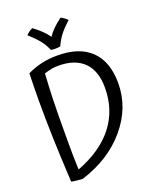

<svg xmlns="http://www.w3.org/2000/svg" viewBox="-167 -1014 910 1121"><g transform="rotate(-20 288.0 -453.5)"><path d="M535 -444Q535 -292 430 -168Q325 -44 148 11Q141 11 114 8Q87 5 80 3Q71 -157 67.5 -274.5Q64 -392 64 -508Q64 -549 65 -594.5Q66 -640 67 -675Q110 -696 156 -706.5Q202 -717 255 -717Q392 -717 463.5 -647Q535 -577 535 -444ZM152 -643Q147 -557 144.5 -483.5Q142 -410 142 -229Q142 -177 142.5 -134.5Q143 -92 145 -49Q297 -107 375 -207.5Q453 -308 453 -446Q453 -550 398.5 -604.5Q344 -659 240 -659Q218 -659 196.5 -655Q175 -651 152 -643ZM132 -888Q144 -900 153 -906Q162 -912 173 -917Q204 -894 224 -874.5Q244 -855 261 -831Q277 -855 297.5 -875Q318 -895 349 -918Q360 -913 369.5 -906Q379 -899 389 -889Q349 -853 328 -825.5Q307 -798 290 -761Q285 -760 277 -759Q269 -758 261 -758Q256 -758 248 -758.5Q240 -759 232 -760Q218 -793 197.5 -820Q177 -847 132 -888Z"/></g></svg>

Font: Atma
Style: Regular
Weight: 400
Designer: Gregori Vincens, Jeremie Hornus, Riccardo Olocco, Yoann Minet.
Foundry: black foundry
Version: Version 1.102;PS 1.100;hotconv 1.0.86;makeotf.lib2.5.63406